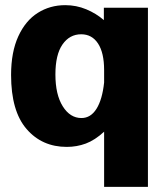

<svg xmlns="http://www.w3.org/2000/svg" viewBox="-20 -560 653 745"><path d="M384 165V-49Q348 -16 313 -3Q278 10 239 10Q143 10 83 -59.5Q23 -129 23 -269Q23 -358 51 -419Q79 -480 126.5 -510Q174 -540 233 -540Q276 -540 314.5 -524Q353 -508 383 -482V-530H554V165ZM384 -240V-288Q384 -355 360.5 -391Q337 -427 295 -427Q250 -427 222.5 -387.5Q195 -348 195 -271Q195 -193 223.5 -147.5Q252 -102 296 -102Q332 -102 354.5 -138Q377 -174 384 -240Z"/></svg>

Font: Morrison
Style: Bold
Weight: 700
Designer: Pablo Impallari, Rodrigo Fuenzalida (Modified by Dan O. Williams)
Version: Version 0.03;June 6, 2019;FontCreator 11.5.0.2425 64-bit; tt